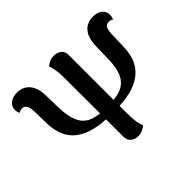

<svg xmlns="http://www.w3.org/2000/svg" viewBox="-155 -941 1188 1188"><g transform="rotate(-45 439.0 -347.0)"><path d="M465 -200 468 -252Q535 -252 575 -273Q615 -294 634 -338Q653 -382 654 -450L657 -569Q659 -618 674 -648.5Q689 -679 714.5 -693.5Q740 -708 771 -708Q812 -708 834 -689Q856 -670 856 -641Q856 -626 849 -607Q842 -612 834 -614Q826 -616 818 -616Q807 -616 798 -610.5Q789 -605 784 -589.5Q779 -574 778 -546L775 -441Q774 -377 752.5 -331.5Q731 -286 691.5 -257Q652 -228 595 -214Q538 -200 465 -200ZM415 -200Q343 -200 285.5 -214Q228 -228 188 -257Q148 -286 127 -331.5Q106 -377 104 -441L102 -546Q101 -574 95.5 -589.5Q90 -605 81.5 -610.5Q73 -616 62 -616Q53 -616 45.5 -614Q38 -612 31 -607Q23 -626 23 -641Q23 -670 46 -689Q69 -708 109 -708Q141 -708 165.5 -693.5Q190 -679 205.5 -648.5Q221 -618 222 -569L225 -450Q228 -382 246.5 -338Q265 -294 305 -273Q345 -252 411 -252ZM448 14Q419 14 400 -2.5Q381 -19 381 -48L380 -560Q380 -590 377 -621Q374 -652 363 -682Q371 -689 388.5 -698.5Q406 -708 431 -708Q460 -708 479.5 -692Q499 -676 499 -647V-135Q499 -106 502 -74Q505 -42 517 -13Q509 -6 491 4Q473 14 448 14Z"/></g></svg>

Font: Arima SemiBold
Style: Regular
Weight: 600
Designer: Joana Correia and Natanael Gama
Foundry: NDISCOVER
Version: Version 1.101;gftools[0.9.23]